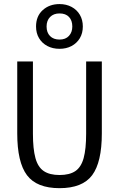

<svg xmlns="http://www.w3.org/2000/svg" viewBox="-20 -935 597 962"><path d="M278.3 7.8Q164.1 7.8 115.2 -57.1Q66.4 -122.1 66.4 -266.6V-627H145V-265.1Q145 -189 157.5 -143.3Q169.9 -97.7 199.2 -77.9Q228.5 -58.1 278.3 -58.1Q328.6 -58.1 357.7 -77.9Q386.7 -97.7 399.2 -143.3Q411.6 -189 411.6 -265.1V-627H490.2V-266.6Q490.2 -122.1 441.7 -57.1Q393.1 7.8 278.3 7.8ZM278.3 -690.4Q243.7 -690.4 217 -704.6Q190.4 -718.8 175.5 -743.9Q160.6 -769 160.6 -802.2Q160.6 -854 194.1 -884.3Q227.5 -914.6 278.3 -914.6Q312 -914.6 338.6 -900.4Q365.2 -886.2 380.1 -860.8Q395 -835.4 395 -802.2Q395 -768.6 379.9 -743.4Q364.7 -718.3 338.4 -704.3Q312 -690.4 278.3 -690.4ZM278.3 -736.8Q308.6 -736.8 325.4 -755.1Q342.3 -773.4 342.3 -802.2Q342.3 -832.5 325.7 -850.1Q309.1 -867.7 278.3 -867.7Q248.5 -867.7 231 -849.9Q213.4 -832 213.4 -802.2Q213.4 -772 230.7 -754.4Q248 -736.8 278.3 -736.8Z"/></svg>

Font: Anaheim Medium
Style: Regular
Weight: 500
Version: Version 2.001